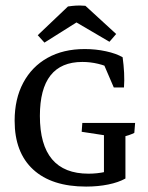

<svg xmlns="http://www.w3.org/2000/svg" viewBox="-20 -670 538 698"><path d="M293 8.3Q168 8.3 100.6 -53.7Q33.2 -115.7 33.2 -231Q33.2 -310.5 64.5 -369.1Q95.7 -427.7 152.8 -459.7Q210 -491.7 288.1 -491.7Q328.1 -491.7 365.2 -483.6Q402.3 -475.6 425.8 -461.9Q429.7 -433.6 431.2 -405Q432.6 -376.5 430.7 -352.1H393.6L349.1 -455.6L391.6 -418Q337.4 -444.8 279.3 -444.8Q125 -444.8 125 -248.5Q125 -38.6 301.8 -38.6Q364.7 -38.6 421.9 -64.9L436 -21Q410.6 -6.8 373.5 0.7Q336.4 8.3 293 8.3ZM357.9 -20V-190.9H436V-21ZM357.9 -142.1V-210.4L366.7 -177.2L276.9 -190.9L279.3 -223.1H471.2L468.3 -187Q450.2 -177.7 426.8 -172.9L436 -210.4V-142.1ZM290.5 -648.9 402.3 -546.4 377.9 -518.1 228 -606ZM290.5 -648.9 286.6 -606.4 141.6 -515.1 117.2 -542 227.1 -646.5Q243.7 -648.9 257.3 -649.7Q271 -650.4 290.5 -648.9Z"/></svg>

Font: Markazi Text
Style: Regular
Weight: 400
Designer: Borna Izadpanah (Arabic designer), Fiona Ross (Arabic design director) and Florian Runge (Latin designer)
Foundry: Borna Izadpanah and Florian Runge
Version: Version 1.000